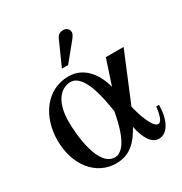

<svg xmlns="http://www.w3.org/2000/svg" viewBox="-159 -780 861 908"><g transform="rotate(-30 271.5 -326.0)"><path d="M331 -208C321 -155 294 -18 225 -18C136 -18 119 -199 119 -273C119 -387 170 -432 220 -432C294 -432 320 -282 331 -208ZM514 -129C507 -72 495 -52 481 -52C451 -52 422 -141 412 -187L521 -450H424L379 -314C361 -386 312 -460 225 -460C103 -460 29 -350 29 -223C29 -87 108 10 216 10C294 10 335 -37 370 -100C384 -35 409 10 450 10C500 10 529 -53 529 -129ZM217 -507H251L317 -588C333 -607 344 -621 344 -633C344 -653 327 -662 314 -662C293 -662 283 -654 276 -639Z"/></g></svg>

Font: XITS Math
Style: Regular
Weight: 400
Designer: MicroPress Inc., with final additions and corrections provided by Coen Hoffman, Elsevier (retired)
Version: Version 1.302